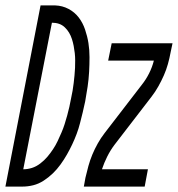

<svg xmlns="http://www.w3.org/2000/svg" viewBox="-65 -690 658 710"><path d="M18 0H-45L85 -670H139Q166 -669 188.5 -657Q211 -645 226 -625.5Q241 -606 249.5 -581Q258 -556 262 -531Q266 -506 266 -478.5Q266 -451 264.5 -424Q263 -397 259 -369.5Q255 -342 250 -315Q246 -295 241 -275Q236 -255 231 -235Q226 -215 218.5 -195Q211 -175 202 -156Q193 -137 182.5 -118.5Q172 -100 159 -82Q146 -64 130.5 -49Q115 -34 96.5 -22Q78 -10 58 -5Q38 0 18 0ZM21 -64Q37 -64 53 -69Q69 -74 84 -85.5Q99 -97 110 -110Q121 -123 131 -138Q141 -153 148 -168Q155 -183 162 -199Q169 -215 174 -231Q179 -247 183.5 -263Q188 -279 191.5 -295Q195 -311 198 -327Q201 -341 203.5 -355Q206 -369 207.5 -383Q209 -397 210.5 -411Q212 -425 212.5 -439Q213 -453 213 -466.5Q213 -480 211.5 -493.5Q210 -507 207.5 -520Q205 -533 201 -545.5Q197 -558 190.5 -569Q184 -580 174.5 -589Q165 -598 153 -602Q141 -606 127 -606ZM245 0 251 -33Q256 -55 262 -76.5Q268 -98 276.5 -118.5Q285 -139 296.5 -159.5Q308 -180 322 -198L459 -376Q475 -396 486.5 -419Q498 -442 504 -466H335L348 -530H573L566 -497Q562 -475 556 -453.5Q550 -432 541 -411.5Q532 -391 520.5 -370.5Q509 -350 495 -332L358 -154Q343 -134 331.5 -111Q320 -88 312 -64H482L470 0Z"/></svg>

Font: Lode Term
Style: Italic
Weight: 400
Italic angle: -11°
Monospace: yes
Designer: Belleve Invis
Foundry: Belleve Invis
Version: Version 29.2.0